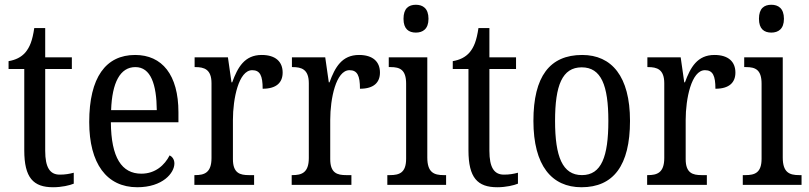

<svg xmlns="http://www.w3.org/2000/svg" viewBox="-20 -777 3401 807"><path d="M203 10C240 10 273 2 290 -5V-51C271 -46 254 -43 231 -43C190 -43 170 -73 170 -143V-487H282V-536H170V-659H124C116 -605 105 -579 87 -557C69 -536 45 -525 16 -520V-487H82V-145C82 -30 120 10 203 10Z M557 10C664 10 713 -50 713 -90C713 -108 703 -119 693 -124C672 -83 633 -47 574 -47C492 -47 447 -114 446 -263H730V-305C730 -463 661 -546 548 -546C425 -546 355 -452 355 -264C355 -90 428 10 557 10ZM639 -314H447C451 -430 485 -495 549 -495C614 -495 638 -422 639 -314Z M797 0H1048V-41H1026C989 -41 959 -49 959 -108V-273C959 -362 983 -482 1040 -482C1073 -482 1084 -459 1084 -404C1143 -404 1168 -431 1168 -472C1168 -517 1139 -546 1080 -546C1008 -546 979 -494 956 -431H953L938 -536H798V-495H801C838 -495 869 -486 869 -427V-113C869 -50 838 -41 800 -41H797Z M1206 0H1457V-41H1435C1398 -41 1368 -49 1368 -108V-273C1368 -362 1392 -482 1449 -482C1482 -482 1493 -459 1493 -404C1552 -404 1577 -431 1577 -472C1577 -517 1548 -546 1489 -546C1417 -546 1388 -494 1365 -431H1362L1347 -536H1207V-495H1210C1247 -495 1278 -486 1278 -427V-113C1278 -50 1247 -41 1209 -41H1206Z M1728 -640C1757 -640 1781 -655 1781 -698C1781 -742 1757 -757 1728 -757C1698 -757 1676 -742 1676 -698C1676 -655 1698 -640 1728 -640ZM1608 0H1855V-41H1845C1804 -41 1776 -52 1776 -115V-536H1614V-495H1622C1661 -495 1687 -484 1687 -425V-110C1687 -51 1659 -41 1619 -41H1608Z M2070 10C2107 10 2140 2 2157 -5V-51C2138 -46 2121 -43 2098 -43C2057 -43 2037 -73 2037 -143V-487H2149V-536H2037V-659H1991C1983 -605 1972 -579 1954 -557C1936 -536 1912 -525 1883 -520V-487H1949V-145C1949 -30 1987 10 2070 10Z M2424 10C2558 10 2628 -81 2628 -269C2628 -456 2551 -546 2427 -546C2291 -546 2222 -456 2222 -269C2222 -81 2299 10 2424 10ZM2426 -41C2344 -41 2313 -119 2313 -269C2313 -418 2343 -494 2425 -494C2507 -494 2537 -418 2537 -269C2537 -119 2508 -41 2426 -41Z M2700 0H2951V-41H2929C2892 -41 2862 -49 2862 -108V-273C2862 -362 2886 -482 2943 -482C2976 -482 2987 -459 2987 -404C3046 -404 3071 -431 3071 -472C3071 -517 3042 -546 2983 -546C2911 -546 2882 -494 2859 -431H2856L2841 -536H2701V-495H2704C2741 -495 2772 -486 2772 -427V-113C2772 -50 2741 -41 2703 -41H2700Z M3222 -640C3251 -640 3275 -655 3275 -698C3275 -742 3251 -757 3222 -757C3192 -757 3170 -742 3170 -698C3170 -655 3192 -640 3222 -640ZM3102 0H3349V-41H3339C3298 -41 3270 -52 3270 -115V-536H3108V-495H3116C3155 -495 3181 -484 3181 -425V-110C3181 -51 3153 -41 3113 -41H3102Z"/></svg>

Font: Noto Serif Tamil Condensed
Style: Italic
Weight: 400
Width: 3
Italic angle: -12°
Designer: Indian Type Foundry, Tom Grace, and the Monotype Design Team
Foundry: Monotype Imaging Inc.
Version: Version 2.003